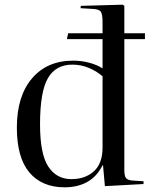

<svg xmlns="http://www.w3.org/2000/svg" viewBox="-20 -786 658 820"><path d="M256 14Q159 14 105.5 -49.5Q52 -113 52 -241Q52 -375 116.5 -451Q181 -527 293 -527Q328 -527 361.5 -518Q395 -509 418 -494V-619H266L271 -644H418V-691Q418 -725 410.5 -736Q403 -747 375 -748L324 -751L325 -761L504 -766L511 -761V-644H599V-619H511V-60Q511 -36 517.5 -26.5Q524 -17 544 -15L593 -12V0L428 9L420 -80H418Q393 -31 352 -8.5Q311 14 256 14ZM285 -21Q344 -21 381 -54.5Q418 -88 418 -156V-460Q393 -482 359.5 -496Q326 -510 289 -510Q218 -510 184.5 -452Q151 -394 151 -255Q151 -129 186 -75Q221 -21 285 -21Z"/></svg>

Font: Literata 72pt
Style: Regular
Weight: 400
Designer: Latin by Veronika Burian and Jose Scaglione. Greek by Irene Vlachou. Cyrillic by Vera Evstafieva.
Foundry: TypeTogether
Version: Version 3.002